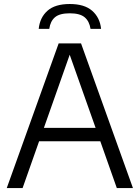

<svg xmlns="http://www.w3.org/2000/svg" viewBox="-20 -962 714 982"><path d="M14.5 0 280 -740H394.5L660 0H577.5L493 -239.5H180L95.5 0ZM204.5 -308H469L336.5 -682ZM178 -814.5Q184 -872.5 222.8 -907Q261.5 -941.5 337 -941.5Q412 -941.5 451.5 -906.8Q491 -872 497 -814.5H443Q437 -853.5 412.8 -873.8Q388.5 -894 337 -894Q285 -894 261.2 -873.8Q237.5 -853.5 232 -814.5Z"/></svg>

Font: Encode Sans
Style: Regular
Weight: 400
Designer: Multiple Designers
Foundry: Impallari Type
Version: Version 3.002; ttfautohint (v1.8.3) -l 8 -r 50 -G 200 -x 14 